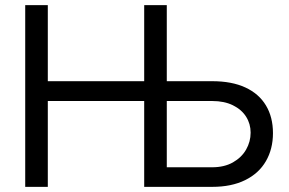

<svg xmlns="http://www.w3.org/2000/svg" viewBox="-20 -727 1124 747"><path d="M78.1 -707H166V-411.1H582V-334H166V0H78.1ZM1042 -209Q1042 -147.5 1014.6 -100.1Q987.3 -52.7 934.1 -26.4Q880.9 0 805.7 0H541V-707H628.9V-76.2H805.7Q852.5 -76.2 886.2 -95.2Q919.9 -114.3 937.5 -145Q955.1 -175.8 955.1 -210.9Q955.1 -245.1 937.5 -272.9Q919.9 -300.8 886.2 -317.4Q852.5 -334 805.7 -334H605.5V-411.1H805.7Q881.8 -411.1 934.6 -386.7Q987.3 -362.3 1014.6 -316.9Q1042 -271.5 1042 -209Z"/></svg>

Font: WEMIX Pretendard Variable
Style: Regular
Weight: 400
Designer: Base glyphs from Inter by Rasmus Andersson; Hangeul glyphs from Noto Sans CJK(Source Han Sans) by Jang Soo-young and Kan
Foundry: Kil Hyung-jin
Version: Version 1.000;Glyphs 3.2 (3208)